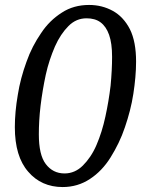

<svg xmlns="http://www.w3.org/2000/svg" viewBox="-20 -745 599 776"><path d="M233 11C176 11 129 -10 94 -51C58 -92 40 -152 40 -231C40 -272 44 -316 52 -362C59 -407 71 -451 87 -495C102 -538 122 -576 146 -611C169 -646 197 -673 230 -694C262 -715 299 -725 340 -725C375 -725 407 -717 436 -701C465 -685 488 -660 505 -627C522 -593 530 -549 530 -496C530 -455 526 -412 519 -366C512 -320 500 -275 485 -231C470 -186 450 -146 427 -109C404 -72 376 -43 344 -22C311 0 274 11 233 11ZM241 -44C269 -44 294 -55 315 -76C336 -97 355 -124 370 -159C385 -194 397 -232 406 -274C415 -315 422 -357 427 -399C431 -441 433 -480 433 -515C433 -552 429 -581 421 -604C413 -627 401 -644 386 -655C371 -666 352 -671 330 -671C302 -671 278 -661 257 -640C236 -619 217 -591 202 -557C187 -522 174 -484 165 -443C156 -401 149 -359 144 -318C139 -276 137 -237 137 -202C137 -147 146 -107 165 -82C184 -57 209 -44 241 -44Z"/></svg>

Font: NameLogos Serif
Style: Italic
Weight: 500
Version: Version 0.1